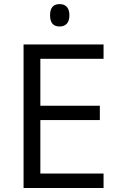

<svg xmlns="http://www.w3.org/2000/svg" viewBox="-20 -935 595 955"><path d="M495.1 0H97.2V-713.9H495.1V-642.6H180.7V-409.2H476.6V-337.9H180.7V-71.8H495.1ZM229 -858.9Q229 -886.7 240.7 -900.6Q252.4 -914.6 276.4 -914.6Q300.3 -914.6 312.7 -900.4Q325.2 -886.2 325.2 -858.9Q325.2 -832 312.7 -817.6Q300.3 -803.2 276.4 -803.2Q229 -803.2 229 -858.9Z"/></svg>

Font: Viking Open Sans
Style: Regular
Weight: 400
Foundry: Ascender Corporation
Version: Version 2.001